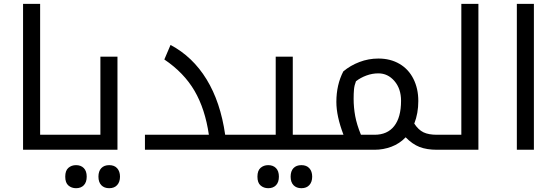

<svg xmlns="http://www.w3.org/2000/svg" viewBox="-20 -780 2901 1000"><path d="M100.1 -759.8H189V-78.1H320.8Q326.2 -78.1 326.2 -74.2V-4.9Q326.2 0 320.8 0H100.1Z M311 0Q306.2 0 306.2 -4.9V-74.2Q306.2 -78.1 311 -78.1H502.9V-484.9H591.8V0ZM376 200.2Q352.5 200.2 336.2 186Q319.8 171.9 319.8 140.1Q319.8 108.4 336.2 94.2Q352.5 80.1 376 80.1Q401.4 80.1 416.5 95.5Q431.6 110.8 431.6 140.1Q431.6 168.9 416.7 184.6Q401.9 200.2 376 200.2ZM548.8 200.2Q522.9 200.2 507.8 184.6Q492.7 168.9 492.7 140.1Q492.7 111.3 507.6 95.7Q522.5 80.1 548.8 80.1Q575.7 80.1 590.3 96.4Q605 112.8 605 140.1Q605 167.5 590.3 183.8Q575.7 200.2 548.8 200.2Z M734.9 -78.1H1067.9Q1048.3 -212.4 993.2 -306.9Q938 -401.4 835.9 -470.2L868.2 -545.9Q983.4 -484.9 1055.9 -366.7Q1128.4 -248.5 1152.8 -78.1H1264.2Q1269 -78.1 1269 -74.2V-4.9Q1269 0 1264.2 0H734.9Z M1253.9 0Q1249 0 1249 -4.9V-74.2Q1249 -78.1 1253.9 -78.1H1416V-484.9H1504.9V-78.1H1654.8Q1659.7 -78.1 1659.7 -74.2V-4.9Q1659.7 0 1654.8 0ZM1377 200.2Q1353.5 200.2 1337.2 186Q1320.8 171.9 1320.8 140.1Q1320.8 108.4 1337.2 94.2Q1353.5 80.1 1377 80.1Q1402.3 80.1 1417.5 95.5Q1432.6 110.8 1432.6 140.1Q1432.6 168.9 1417.7 184.6Q1402.8 200.2 1377 200.2ZM1549.8 200.2Q1523.9 200.2 1508.8 184.6Q1493.7 168.9 1493.7 140.1Q1493.7 111.3 1508.5 95.7Q1523.4 80.1 1549.8 80.1Q1576.7 80.1 1591.3 96.4Q1606 112.8 1606 140.1Q1606 167.5 1591.3 183.8Q1576.7 200.2 1549.8 200.2Z M1645 0Q1640.1 0 1640.1 -4.9V-74.2Q1640.1 -78.1 1645 -78.1H1769Q1731.9 -174.8 1731.9 -249Q1731.9 -338.4 1768.1 -408.2Q1804.7 -439 1852.1 -457Q1899.4 -475.1 1950.7 -475.1Q2013.2 -475.1 2060.5 -447.5Q2107.9 -419.9 2133.3 -369.1Q2158.7 -318.4 2158.7 -253.9Q2158.7 -189.9 2137.7 -136.2Q2159.2 -103.5 2185.8 -90.8Q2212.4 -78.1 2255.9 -78.1H2260.7Q2266.1 -78.1 2266.1 -74.2V-4.9Q2266.1 0 2260.7 0H2255.9Q2202.6 0 2165 -14.6Q2127.4 -29.3 2092.8 -64.9Q2061 -31.7 2018.8 -15.9Q1976.6 0 1930.7 0ZM1821.8 -266.1Q1821.8 -219.7 1830.1 -175Q1838.4 -130.4 1859.9 -78.1H1930.7Q1997.6 -78.1 2033.2 -123.5Q2068.8 -168.9 2068.8 -254.9Q2068.8 -317.9 2034.4 -357.9Q2000 -397.9 1950.7 -397.9Q1918.9 -397.9 1888.4 -386.7Q1857.9 -375.5 1834 -356.9Q1825.7 -335.9 1823.7 -314.2Q1821.8 -292.5 1821.8 -266.1Z M2251 0Q2246.1 0 2246.1 -4.9V-74.2Q2246.1 -78.1 2251 -78.1H2382.8V-759.8H2471.7V0Z M2671.9 -759.8H2760.7V0H2671.9Z"/></svg>

Font: Droid Arabic Kufi
Style: Regular
Weight: 400
Designer: Pascal Zoghbi
Foundry: Irfont.ir
Version: Version 1.00 February 28, 2013, initial release